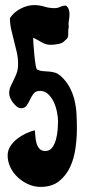

<svg xmlns="http://www.w3.org/2000/svg" viewBox="-20 -735 332 754"><path d="M114 -715Q135 -715 154.5 -709Q174 -703 194 -703Q206 -703 216.5 -708Q227 -713 239 -713Q247 -707 250 -698Q253 -689 253 -680Q253 -667 250.5 -654.5Q248 -642 250 -629Q247 -617 248 -601Q249 -585 236 -577Q228 -566 210.5 -562.5Q193 -559 180 -559Q160 -559 143.5 -569Q127 -579 110 -587Q110 -580 111.5 -560Q113 -540 115 -518.5Q117 -497 120 -479.5Q123 -462 127 -461Q139 -456 150 -455.5Q161 -455 172.5 -454Q184 -453 195 -450Q206 -447 218 -437Q240 -417 253 -393Q266 -369 272.5 -342Q279 -315 280.5 -286.5Q282 -258 282 -230Q282 -194 276.5 -153.5Q271 -113 255.5 -79.5Q240 -46 212 -23.5Q184 -1 139 -1Q115 -1 92 -11Q69 -21 50.5 -38Q32 -55 21 -77.5Q10 -100 10 -125Q10 -144 20.5 -160.5Q31 -177 47 -189.5Q63 -202 82 -211Q101 -220 117 -223Q118 -213 119 -199Q120 -185 123.5 -172.5Q127 -160 135 -151Q143 -142 158 -142Q175 -142 185 -155.5Q195 -169 200 -188Q205 -207 206.5 -226.5Q208 -246 208 -258Q208 -273 204 -294Q200 -315 191.5 -333.5Q183 -352 169.5 -365Q156 -378 137 -378Q120 -378 112 -367.5Q104 -357 98 -344Q92 -331 84.5 -320.5Q77 -310 63 -310Q54 -310 46 -316.5Q38 -323 31 -332Q24 -341 20 -351Q16 -361 16 -369Q16 -383 21.5 -395.5Q27 -408 33.5 -420.5Q40 -433 45.5 -448Q51 -463 51 -483Q51 -507 46 -529.5Q41 -552 35 -574.5Q29 -597 24 -619.5Q19 -642 19 -664Q34 -687 61 -701Q88 -715 114 -715Z"/></svg>

Font: Reclame
Style: Regular
Weight: 400
Designer: Peter Wiegel
Foundry: Peter Wiegel
Version: Version 1.000